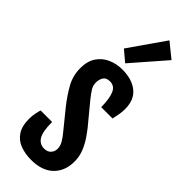

<svg xmlns="http://www.w3.org/2000/svg" viewBox="-315 -993 1027 1027"><g transform="rotate(45 198.0 -480.0)"><path d="M31.7 -140.6Q31.7 -162.6 35.9 -183.1Q40 -203.6 43.9 -215.8H130.9Q130.9 -142.6 149.2 -113.5Q167.5 -84.5 201.7 -84.5Q226.1 -84.5 239.7 -99.4Q253.4 -114.3 253.4 -134.8Q253.4 -156.2 241.9 -176.3Q230.5 -196.3 210.4 -220.2L124 -326.7Q88.9 -371.1 61.3 -419.7Q33.7 -468.3 33.7 -526.9Q33.7 -579.1 56.6 -613Q79.6 -647 117.2 -663.6Q154.8 -680.2 198.7 -680.2Q271.5 -680.2 314.9 -645.3Q358.4 -610.4 358.4 -540.5Q358.4 -517.6 354.2 -495.4Q350.1 -473.1 346.2 -457.5H260.7Q259.8 -523.9 245.1 -556.2Q230.5 -588.4 196.8 -588.4Q168.5 -588.4 157.7 -570.8Q147 -553.2 147 -531.7Q147 -508.3 158.7 -489.5Q170.4 -470.7 189 -447.3L286.6 -329.1Q300.8 -311.5 319.3 -284.4Q337.9 -257.3 351.8 -223.4Q365.7 -189.5 365.7 -149.9Q365.7 -79.1 321.3 -35.9Q276.9 7.3 194.3 7.3Q149.4 7.3 112.3 -6.6Q75.2 -20.5 53.5 -53Q31.7 -85.4 31.7 -140.6ZM124.5 -765.1 266.1 -968.3 348.6 -901.4 185.5 -713.9Z"/></g></svg>

Font: Fjalla One
Style: Regular
Weight: 400
Designer: Irina Smirnova, Eben Sorkin
Foundry: Sorkin Type
Version: Version 1.002; ttfautohint (v1.8.4.7-5d5b);gftools[0.9.25]